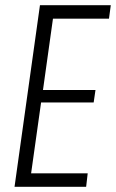

<svg xmlns="http://www.w3.org/2000/svg" viewBox="-20 -720 447 740"><path d="M87 -52H318L312 0H36L134 -700H407L400 -648H171L190 -690L142 -347L132 -373H348L341 -325H125L142 -351L94 -10Z"/></svg>

Font: Pathway Extreme Condensed Thin
Style: Italic
Weight: 250
Width: 3
Italic angle: -8°
Version: Version 1.001;gftools[0.9.26]